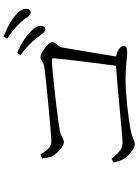

<svg xmlns="http://www.w3.org/2000/svg" viewBox="125 -943 750 1040"><g transform="rotate(-90 500.0 -423.0)"><path d="M812 -602C832 -578 845 -553 859 -553C872 -553 880 -561 880 -577C880 -596 870 -614 844 -637C820 -660 784 -684 734 -705L720 -687C763 -658 791 -628 812 -602ZM903 -682C925 -658 934 -632 951 -632C964 -632 972 -640 972 -656C972 -676 961 -695 933 -718C910 -738 873 -758 823 -778L810 -760C855 -730 879 -707 903 -682ZM140 -183C142 -171 150 -144 158 -129C171 -106 214 -68 238 -68C259 -68 270 -82 324 -92C385 -103 508 -118 590 -118C664 -118 705 -109 734 -109C761 -109 771 -114 771 -129C771 -147 744 -164 714 -169C734 -289 755 -421 763 -462C769 -487 792 -496 792 -515C792 -535 734 -579 710 -579C693 -579 686 -561 652 -557C590 -549 301 -520 252 -520C217 -520 200 -555 183 -579L162 -571C163 -557 167 -532 171 -521C179 -499 224 -452 250 -452C266 -452 287 -469 307 -473C379 -487 652 -517 695 -517C702 -517 705 -514 704 -507C700 -449 680 -292 664 -170C556 -163 281 -134 245 -134C207 -134 181 -169 160 -194Z"/></g></svg>

Font: Noto Serif SC Light
Style: Regular
Weight: 300
Designer: Ryoko NISHIZUKA 西塚涼子 (kana & ideographs); Frank Grießhammer (Latin, Greek & Cyrillic); Wenlong ZHANG 张文龙 (bopomofo); San
Foundry: Adobe
Version: Version 2.001;hotconv 1.1.0;makeotfexe 2.6.0